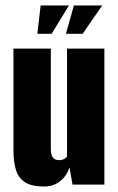

<svg xmlns="http://www.w3.org/2000/svg" viewBox="-20 -672 431 699"><path d="M141 7Q95 7 71 -8.5Q47 -24 38 -53.5Q29 -83 29 -124V-495H165V-130Q165 -118 167.5 -109Q170 -100 176.5 -94.5Q183 -89 195 -89Q203 -89 208.5 -91Q214 -93 218 -96Q222 -99 224 -102V-495H360V0H244L233 -63Q224 -33 199.5 -13Q175 7 141 7ZM116 -549 128 -652H231L168 -549ZM220 -549 249 -652H352L281 -549Z"/></svg>

Font: Alumni Sans Thin ExtraBold
Style: Regular
Weight: 800
Version: Version 1.018